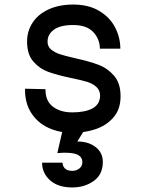

<svg xmlns="http://www.w3.org/2000/svg" viewBox="-20 -572 640 844"><path d="M298 -78Q354 -78 386.5 -95.5Q419 -113 420 -151Q420 -175 403.5 -190Q387 -205 362 -212.5Q337 -220 293 -229Q231 -242 192.5 -256Q154 -270 126.5 -301.5Q99 -333 99 -389Q99 -435 123 -472Q147 -509 193 -530.5Q239 -552 302 -552Q370 -552 417 -523.5Q464 -495 486.5 -450.5Q509 -406 509 -358H419Q419 -400 390 -431Q361 -462 302 -462Q245 -462 217 -441.5Q189 -421 189 -389Q189 -367 205 -354Q221 -341 244 -333.5Q267 -326 311 -316Q374 -302 413.5 -287Q453 -272 481.5 -239Q510 -206 510 -149Q510 -91 478 -55Q446 -19 398 -3.5Q350 12 298 12Q241 12 193 -10Q145 -32 117 -76Q89 -120 90 -182L180 -180Q179 -129 212 -103.5Q245 -78 298 -78ZM298 179Q316 179 329 168.5Q342 158 342 141Q342 115 314.5 105.5Q287 96 232 101L255 1L299 -15L350 1L320 50Q369 50 400.5 74.5Q432 99 432 140Q432 195 392 223.5Q352 252 298 252Q235 252 200 220.5Q165 189 165 143H255Q255 158 265.5 168.5Q276 179 298 179Z"/></svg>

Font: Fliege Mono Thin
Style: Regular
Weight: 100
Version: Version 0.020;Glyphs 3.3 (3306)